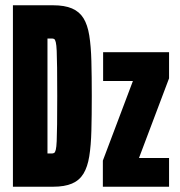

<svg xmlns="http://www.w3.org/2000/svg" viewBox="-20 -708 684 728"><path d="M29 0V-688H181Q225 -688 253 -676Q281 -664 296.5 -639Q312 -614 318.5 -573.5Q325 -533 326.5 -476Q328 -419 328 -344Q328 -269 326.5 -212.5Q325 -156 318.5 -115.5Q312 -75 296.5 -49.5Q281 -24 253 -12Q225 0 181 0ZM160 -126H176Q181 -126 185 -128Q189 -130 191.5 -140Q194 -150 195 -173Q196 -196 196.5 -237.5Q197 -279 197 -344Q197 -409 196.5 -450.5Q196 -492 195 -515Q194 -538 191.5 -548Q189 -558 185.5 -560Q182 -562 176 -562H160ZM370 0V-99L484 -401H371V-510H621V-411L507 -109H621V0Z"/></svg>

Font: Saira UltraCondensed Black
Style: Regular
Weight: 900
Width: 1
Designer: Hector Gatti with collaboration of the Omnibus-Type team
Foundry: Omnibus-Type
Version: Version 1.101